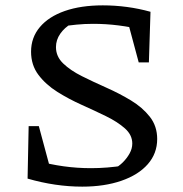

<svg xmlns="http://www.w3.org/2000/svg" viewBox="-20 -687 682 717"><path d="M287 10Q237 10 186 2.5Q135 -5 83 -20L121 -86Q167 -73 217.5 -66Q268 -59 320 -59Q350 -59 381 -61.5Q412 -64 444 -69L406 -57Q424 -66 439 -81Q454 -96 464 -114Q474 -132 474 -151Q474 -183 446.5 -207.5Q419 -232 376 -253Q333 -274 285 -295.5Q237 -317 194 -344Q151 -371 123.5 -407.5Q96 -444 96 -494Q96 -547 129 -586Q162 -625 222 -646Q282 -667 364 -667Q409 -667 454 -661Q499 -655 542 -643L516 -575Q470 -586 423 -592Q376 -598 328 -598Q296 -598 265.5 -595Q235 -592 205 -587L247 -599Q221 -584 205 -561Q189 -538 189 -511Q189 -476 216 -450Q243 -424 286 -402.5Q329 -381 377.5 -359.5Q426 -338 469 -312Q512 -286 539.5 -251Q567 -216 567 -168Q567 -114 532 -74Q497 -34 433.5 -12Q370 10 287 10ZM178 -19 83 -20 87 -216H125ZM498 -454 447 -644 542 -643 536 -454Z"/></svg>

Font: Piazzolla Thin Medium
Style: Regular
Weight: 500
Version: Version 2.005